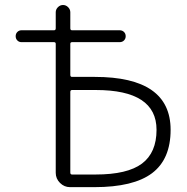

<svg xmlns="http://www.w3.org/2000/svg" viewBox="-20 -774 751 772"><path d="M262.7 -472.7Q262.7 -464.8 269.5 -464.8H361.3Q666 -464.8 666 -252Q666 -133.8 591.3 -77.6Q516.6 -21.5 359.4 -21.5H261.7Q238.3 -21.5 221.2 -38.6Q204.1 -55.7 204.1 -79.1V-597.7Q204.1 -604.5 197.3 -604.5H66.4Q56.6 -604.5 49.8 -611.3Q43 -618.2 43 -628.4Q43 -638.7 49.8 -645.5Q56.6 -652.3 66.4 -652.3H197.3Q204.1 -652.3 204.1 -660.2V-724.6Q204.1 -736.3 212.9 -745.1Q221.7 -753.9 233.4 -753.9Q245.1 -753.9 253.9 -745.1Q262.7 -736.3 262.7 -724.6V-660.2Q262.7 -652.3 269.5 -652.3H460.9Q471.7 -652.3 478.5 -645.5Q485.4 -638.7 485.4 -628.4Q485.4 -618.2 478.5 -611.3Q471.7 -604.5 460.9 -604.5H269.5Q262.7 -604.5 262.7 -597.7ZM262.7 -80.1Q262.7 -72.3 269.5 -72.3H364.3Q492.2 -72.3 550.8 -116.2Q609.4 -160.2 609.4 -252Q609.4 -412.1 365.2 -412.1H269.5Q262.7 -412.1 262.7 -404.3Z"/></svg>

Font: Gen Jyuu Gothic Light
Style: Regular
Weight: 200
Designer: [Source Han Sans]
Ryoko NISHIZUKA  (kana & ideographs); Paul D. Hunt (Latin, Greek & Cyrillic); Wenlong ZHANG  (bopomofo
Version: Version 1.002.20150607